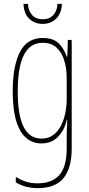

<svg xmlns="http://www.w3.org/2000/svg" viewBox="-20 -734 462 996"><path d="M202 -537Q258 -537 286.5 -507Q315 -477 326 -440H329L332 -527H352V35Q352 138 309.5 190Q267 242 175 242Q112 242 62 212V184Q89 200 115 208.5Q141 217 175 217Q250 217 288 174Q326 131 326 35V-12Q326 -35 326.5 -57.5Q327 -80 329 -111H326Q315 -60 281.5 -25Q248 10 195 10Q124 10 85 -56.5Q46 -123 46 -262Q46 -390 83 -463.5Q120 -537 202 -537ZM202 -512Q155 -512 126 -480.5Q97 -449 84.5 -393Q72 -337 72 -262Q72 -135 103 -75Q134 -15 195 -15Q231 -15 256 -33.5Q281 -52 296.5 -82.5Q312 -113 319 -149Q326 -185 326 -221V-329Q326 -378 313.5 -419.5Q301 -461 274 -486.5Q247 -512 202 -512ZM301 -714Q300 -667 272.5 -638.5Q245 -610 201 -610Q161 -610 132.5 -636Q104 -662 102 -714H125Q127 -677 147 -655.5Q167 -634 202 -634Q237 -634 257 -656.5Q277 -679 278 -714Z"/></svg>

Font: Noto Sans Thai ExtCond Thin
Style: Regular
Weight: 100
Width: 2
Designer: Monotype Design Team
Foundry: Monotype Imaging Inc.
Version: Version 2.002; ttfautohint (v1.8.4.7-5d5b)